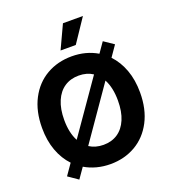

<svg xmlns="http://www.w3.org/2000/svg" viewBox="-168 -1058 1090 1217"><g transform="rotate(-20 376.5 -449.5)"><path d="M89.8 -11.7 141.1 -85.4Q95.7 -132.8 70.8 -200.9Q45.9 -269 45.9 -353.5Q45.9 -465.8 88.9 -548.1Q131.8 -630.4 207 -673.6Q282.2 -716.8 377 -716.8Q472.7 -716.8 548.8 -671.9L595.7 -739.3L662.1 -694.3L611.8 -621.6Q657.2 -573.7 682.1 -505.9Q707 -438 707 -353.5Q707 -241.2 664.1 -158.9Q621.1 -76.7 546.1 -33.4Q471.2 9.8 377 9.8Q329.1 9.8 285.4 -1.7Q241.7 -13.2 204.6 -35.2L156.2 34.2ZM526.4 -499 281.7 -146.5Q322.3 -120.1 377 -120.1Q432.1 -120.1 472.7 -147.2Q513.2 -174.3 535.4 -226.6Q557.6 -278.8 557.6 -353.5Q557.6 -440.9 526.4 -499ZM226.6 -208.5 471.7 -560.5Q431.6 -586.9 377 -586.9Q321.8 -586.9 281 -559.8Q240.2 -532.7 217.8 -480.2Q195.3 -427.7 195.3 -353.5Q195.3 -266.6 226.6 -208.5ZM397.5 -932.6H532.2L426.8 -775.4H324.2Z"/></g></svg>

Font: WEMIX Pretendard
Style: Bold
Weight: 700
Designer: Base glyphs from Inter by Rasmus Andersson; Hangeul glyphs from Noto Sans CJK(Source Han Sans) by Jang Soo-young and Kan
Foundry: Kil Hyung-jin
Version: Version 1.000